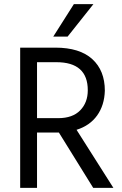

<svg xmlns="http://www.w3.org/2000/svg" viewBox="-20 -903 588 923"><path d="M305 -727H236L335 -883H429ZM263 -266H158V0H77V-674H246Q363 -674 423.5 -619Q484 -564 484 -467Q482 -397 447 -348Q412 -299 348 -279L525 0H428ZM251 -604H158V-335H260Q329 -335 365.5 -372.5Q402 -410 402 -469Q402 -604 251 -604Z"/></svg>

Font: Hind Jalandhar
Style: Regular
Weight: 400
Designer: Namrata Goyal
Foundry: Indian Type Foundry
Version: Version 0.702;PS 1.0;hotconv 1.0.81;makeotf.lib2.5.63406